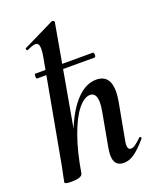

<svg xmlns="http://www.w3.org/2000/svg" viewBox="-138 -804 719 893"><g transform="rotate(-20 221.5 -358.0)"><path d="M69 -510Q69 -522 73 -522H359Q361 -522 362.5 -518Q364 -514 364 -510Q364 -506 362.5 -502Q361 -498 359 -498H73Q69 -498 69 -510ZM27 0 31 -21Q41 -68 42 -74L136 -589Q139 -609 139 -622Q139 -651 120 -651Q108 -651 78 -637H77Q73 -637 71.5 -642.5Q70 -648 74 -649L229 -725H231Q235 -725 238.5 -722Q242 -719 241 -717L116 -12Q111 8 60 8Q27 8 27 0ZM271 -47Q271 -62 276 -89L305 -248Q310 -276 310 -293Q310 -342 278 -342Q249 -342 218 -303.5Q187 -265 160 -190Q133 -115 116 -12L98 -13Q117 -131 152 -218Q187 -305 232.5 -352Q278 -399 329 -399Q398 -399 398 -316Q398 -297 393 -267L360 -89Q357 -74 357 -65Q357 -42 373 -42Q383 -42 395.5 -51Q408 -60 426 -77Q428 -79 429 -79Q432 -79 434.5 -75.5Q437 -72 434 -69Q400 -29 373.5 -10Q347 9 319 9Q271 9 271 -47Z"/></g></svg>

Font: Cormorant Infant
Style: Bold Italic
Weight: 700
Italic angle: -10°
Designer: Christian Thalmann (Catharsis Fonts)
Foundry: Catharsis Fonts
Version: Version 4.000